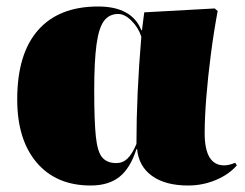

<svg xmlns="http://www.w3.org/2000/svg" viewBox="-20 -557 753 591"><path d="M259 14Q153 14 93 -56.5Q33 -127 33 -251Q33 -391 97 -464Q161 -537 282 -537Q386 -537 415 -464H417L424 -519L641 -531L650 -523Q638 -459 629 -389.5Q620 -320 615 -257Q610 -194 610 -147Q610 -48 670 -48Q685 -48 704 -56L709 -48Q685 -20 644.5 -3Q604 14 559 14Q489 14 448 -15.5Q407 -45 402 -98H400Q381 -39 347.5 -12.5Q314 14 259 14ZM338 -55Q358 -55 372.5 -69Q387 -83 400 -114Q400 -267 415 -444Q406 -472 385 -493Q364 -514 344 -514Q316 -514 300 -492.5Q284 -471 277 -419.5Q270 -368 270 -279Q270 -185 275 -137Q280 -89 295 -72Q310 -55 338 -55Z"/></svg>

Font: Display Black
Style: Regular
Weight: 900
Designer: Latin by Veronika Burian and Jose Scaglione. Greek by Irene Vlachou. Cyrillic by Vera Evstafieva.
Foundry: TypeTogether
Version: Version 3.002